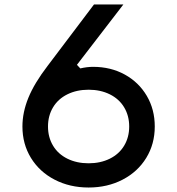

<svg xmlns="http://www.w3.org/2000/svg" viewBox="-20 -820 790 856"><path d="M80 -256Q80 -319 106.5 -384Q133 -449 192 -526L399 -800H530L323 -531L338 -515Q368 -522 395 -522Q474 -522 536.5 -487.5Q599 -453 634.5 -392.5Q670 -332 670 -256Q670 -178 632 -116Q594 -54 526.5 -19Q459 16 375 16Q291 16 223.5 -19Q156 -54 118 -116Q80 -178 80 -256ZM375 -92Q428 -92 469.5 -112.5Q511 -133 533.5 -170.5Q556 -208 556 -256Q556 -304 533.5 -341.5Q511 -379 469.5 -399.5Q428 -420 375 -420Q322 -420 280.5 -399.5Q239 -379 216.5 -341.5Q194 -304 194 -256Q194 -208 216.5 -170.5Q239 -133 280.5 -112.5Q322 -92 375 -92Z"/></svg>

Font: Martian Mono VF sWd Rg
Style: Regular
Weight: 400
Width: 6
Monospace: yes
Designer: Roman Shamin
Foundry: Evil Martians
Version: Version 1.100